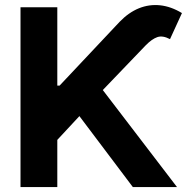

<svg xmlns="http://www.w3.org/2000/svg" viewBox="-20 -757 760 777"><path d="M63 0V-727.5H211.9V-410.6H221.2L463.9 -668.5Q500.5 -706.5 542 -723.4Q583.5 -740.2 627.7 -735.6Q671.9 -731 716.3 -704.1L668 -598.6Q638.2 -614.3 616.5 -606.7Q594.7 -599.1 569.8 -573.7L396 -392.6L696.3 0H517.6L301.3 -287.1L211.9 -190.9V0Z"/></svg>

Font: Inter 18pt
Style: Bold
Weight: 700
Designer: Rasmus Andersson
Foundry: rsms
Version: Version 4.001;git-66647c0bb